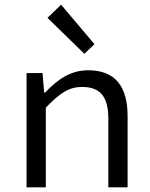

<svg xmlns="http://www.w3.org/2000/svg" viewBox="-20 -797 640 817"><path d="M93 0H175V-339C232 -398 271 -427 329 -427C409 -427 441 -383 441 -291V0H523V-302C523 -430 470 -498 355 -498C279 -498 223 -457 172 -403H168L161 -486H93ZM339 -568 382 -609 240 -777 182 -721Z"/></svg>

Font: Hasklig
Style: Regular
Weight: 400
Monospace: yes
Designer: Paul D. Hunt, Teo Tuominen
Foundry: Adobe Systems Incorporated
Version: Version 2.030;PS 1.0;hotconv 16.6.51;makeotf.lib2.5.65220